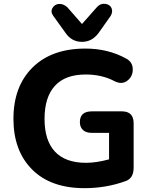

<svg xmlns="http://www.w3.org/2000/svg" viewBox="-20 -969 782 1000"><path d="M407 -751Q353 -751 321 -798L257 -887Q242 -908 253.5 -927.5Q265 -947 287 -948.5Q309 -950 330 -932L407 -844L485 -932Q503 -952 527.5 -949Q552 -946 560.5 -927.5Q569 -909 557 -887L494 -798Q460 -751 407 -751ZM420 11Q244 11 147 -86.5Q50 -184 50 -350Q50 -519 149.5 -617.5Q249 -716 425 -716Q543 -716 637 -664Q671 -646 671.5 -608.5Q672 -571 643.5 -549Q615 -527 577 -546Q511 -581 426 -581Q320 -581 266 -522Q212 -463 212 -350Q212 -237 266.5 -179Q321 -121 428 -121Q481 -121 548 -139V-277H458Q428 -277 412 -292Q396 -307 396 -333Q396 -389 458 -389H615Q676 -389 676 -327V-95Q676 -39 632 -25Q532 11 420 11Z"/></svg>

Font: Nunito ExtraBold
Style: Regular
Weight: 800
Designer: Vernon Adams
Foundry: Vernon Adams
Version: Version 3.602